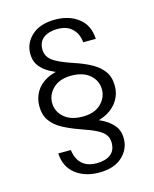

<svg xmlns="http://www.w3.org/2000/svg" viewBox="-109 -781 691 861"><g transform="rotate(-15 236.5 -350.0)"><path d="M244.8 7Q178.8 7 135.5 -26.8Q92.1 -60.5 88.6 -123.5H147.1Q149.6 -100.7 159.9 -80.8Q170.2 -60.9 190.9 -48.6Q211.7 -36.4 244.8 -36.4Q285.1 -36.4 308.7 -54.1Q332.4 -71.9 332.4 -108.2Q332.4 -129.7 321.5 -145Q310.6 -160.3 284.8 -173.5Q258.9 -186.8 212.6 -202.5Q167.9 -218.2 133.7 -236.6Q99.6 -255 80.5 -282.2Q61.3 -309.5 61.3 -350Q61.3 -385.3 78.1 -414.8Q94.8 -444.3 128.5 -463Q162.1 -481.8 210.4 -484.2L205.2 -465.3Q174.7 -477.1 146.6 -491.9Q118.6 -506.8 100.7 -529.8Q82.8 -552.8 82.8 -587.6Q82.8 -637.1 121.3 -672Q159.7 -707 229.5 -707Q295.2 -707 338.3 -673.2Q381.4 -639.5 384.2 -576.2H325.6Q324.4 -598.5 313.7 -618.4Q303.1 -638.3 282.7 -651Q262.3 -663.6 229.5 -663.6Q189.7 -663.6 165 -645.9Q140.4 -628.1 140.4 -592.1Q140.4 -561.3 165.7 -540.9Q191.1 -520.5 260.1 -497.5Q305.6 -482.8 339.7 -463.9Q373.9 -445 393 -418.2Q412.2 -391.3 412.2 -350Q412.2 -315.7 395 -286.5Q377.9 -257.2 344.8 -237.7Q311.6 -218.2 261.6 -212.8L267.6 -234.4Q299.3 -223.7 326.9 -208.5Q354.4 -193.2 372.2 -170.3Q389.9 -147.5 389.9 -112.7Q389.9 -62.5 351.7 -27.7Q313.5 7 244.8 7ZM238 -254.6Q293.1 -254.6 322.6 -283.4Q352.1 -312.2 352.1 -350Q352.1 -390.8 320.8 -418.1Q289.6 -445.4 234.7 -445.4Q180.4 -445.4 150.5 -416.6Q120.6 -387.8 120.6 -350Q120.6 -309.2 151.9 -281.9Q183.2 -254.6 238 -254.6Z"/></g></svg>

Font: Envelope Sans Variable
Style: Regular
Weight: 500
Designer: Andreas Rasmussen / Norman Anderson
Foundry: mail.de GmbH
Version: Version 1.150